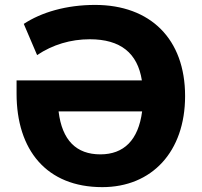

<svg xmlns="http://www.w3.org/2000/svg" viewBox="-20 -750 821 781"><path d="M396 11.2C597.2 11.2 732.9 -132.3 732.9 -359.4C732.9 -591.8 591.3 -730 366.7 -730C249 -730 147.9 -699.7 76.7 -652.8L130.9 -525.9C194.3 -568.4 267.6 -590.3 345.2 -590.3C470.2 -590.3 539.6 -534.2 557.1 -422.9H47.4V-369.1C47.4 -140.1 168.9 11.2 396 11.2ZM388.2 -122.1C290.5 -122.1 232.4 -179.2 218.3 -296.9H558.1C543 -180.2 483.9 -122.1 388.2 -122.1Z"/></svg>

Font: Winston ExtraBold
Style: Regular
Weight: 800
Designer: Vernon Adams, Kim Jin-seong, David Berlow, Cristiano Sobral
Foundry: The Winston Project Authors
Version: Version 3.004